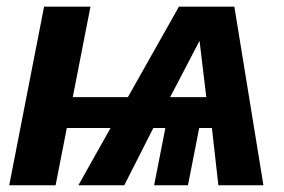

<svg xmlns="http://www.w3.org/2000/svg" viewBox="-20 -548 840 568"><path d="M177.7 -169.4 144.5 0H7.3L110.4 -528.3H247.6L195.3 -260.7H358.4L509.3 -528.3H673.3L759.3 0H626L606.9 -169.4H569.3L536.1 0H436L469.2 -169.4H433.6L347.7 0H211.9L307.1 -169.4ZM483.4 -260.7H590.3L570.3 -427.2Z"/></svg>

Font: Arimo
Style: Italic
Weight: 400
Italic angle: -12°
Designer: Steve Matteson
Foundry: Monotype Imaging Inc.
Version: Version 1.33